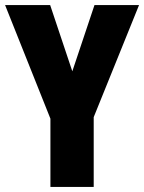

<svg xmlns="http://www.w3.org/2000/svg" viewBox="-20 -734 566 754"><path d="M264 -454 177 -714H0L178 -268V0H348V-274L526 -714H351Z"/></svg>

Font: Noto Sans Lao Looped ExtraCondensed Black
Style: Regular
Weight: 900
Width: 2
Designer: Mark Frömberg, Ben Mitchell
Foundry: The Fontpad Ltd
Version: Version 1.002